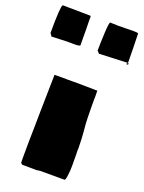

<svg xmlns="http://www.w3.org/2000/svg" viewBox="-228 -962 792 1055"><g transform="rotate(20 168.5 -435.0)"><path d="M298.8 -152.8 299.3 -148.4 299.8 -75.2Q299.8 -44.4 295.9 -16.1Q292 12.2 286.6 12.2H143.1L124 15.1Q94.7 15.1 40 14.2L30.8 6.3V0L30.3 -10.3V-32.2Q30.3 -121.6 32.2 -191.9L33.7 -296.4L37.6 -497.1V-510.7L101.1 -511.2L110.4 -510.7H143.6L155.8 -511.2L285.2 -509.3Q287.1 -509.8 287.8 -509.8Q288.6 -509.8 288.6 -507.3L289.1 -476.6L288.6 -458V-420.9Q288.6 -338.4 293.5 -289.1L295.4 -268.6Q298.3 -233.9 299.3 -183.1V-169.9Q299.3 -169.4 298.8 -168ZM277.3 -883.8 360.4 -885.3Q390.1 -885.3 391.6 -881.3Q394 -807.1 395 -714.4Q393.6 -711.4 393.6 -709.5L390.1 -710L227.5 -703.1L214.8 -717.3Q214.8 -758.8 217.8 -819.1Q220.7 -879.4 226.6 -885.3Q253.4 -883.8 277.3 -883.8ZM214.8 -716.8V-717.3ZM393.1 -709 399.9 -708.5Q399.9 -700.2 393.1 -700.2Q390.1 -700.2 388.2 -702.1ZM114.7 -850.1 115.7 -802.2V-787.1Q115.7 -733.9 116.2 -710.9Q111.3 -705.6 76.7 -705.6L66.4 -706.1H41.5L-49.8 -702.6Q-60.1 -717.8 -61.5 -719.7Q-61.5 -873 -50.8 -885.3Q-33.2 -884.8 23.7 -884.5Q80.6 -884.3 111.8 -883.3Q115.2 -882.3 115.2 -871.1L114.7 -865.7Z"/></g></svg>

Font: Bowlby One
Style: Regular
Weight: 400
Designer: vernon adams
Foundry: vernon adams
Version: Version 1.000